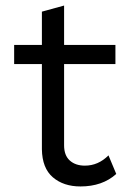

<svg xmlns="http://www.w3.org/2000/svg" viewBox="-20 -662 459 692"><path d="M399 -35Q349 10 270 10Q209 10 170.5 -23Q132 -56 131 -124V-431H31V-500H131V-620L211 -642V-500H396V-431H211V-138Q211 -102 231.5 -83.5Q252 -65 286 -65Q334 -65 371 -102Z"/></svg>

Font: Work Sans
Style: Regular
Weight: 400
Designer: Wei Huang
Foundry: Wei Huang
Version: Version 1.500; ttfautohint (v1.6)